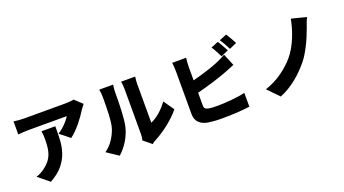

<svg xmlns="http://www.w3.org/2000/svg" viewBox="-64 -1486 3943 2201"><g transform="rotate(-20 1907.0 -385.5)"><path d="M532 -517Q532 -433 528.5 -353Q525 -273 500.5 -199Q476 -125 422 -58.5Q368 8 267 64L132 -46Q157 -54 184 -67.5Q211 -81 241 -104Q281 -134 306 -165.5Q331 -197 345.5 -234.5Q360 -272 365.5 -318Q371 -364 371 -422Q371 -447 369.5 -469Q368 -491 363 -517ZM925 -647Q917 -636 903.5 -618.5Q890 -601 882 -590Q864 -560 838.5 -524Q813 -488 783.5 -452Q754 -416 721.5 -383.5Q689 -351 657 -328L537 -424Q564 -441 589 -461.5Q614 -482 635 -504Q656 -526 671.5 -546Q687 -566 695 -581H223Q191 -581 165 -579Q139 -577 101 -574V-733Q131 -729 161 -726Q191 -723 223 -723H719Q731 -723 747.5 -723.5Q764 -724 780.5 -725.5Q797 -727 812 -728.5Q827 -730 834 -732Z M1587 -739Q1585 -726 1584 -712Q1582 -698 1581 -682.5Q1580 -667 1580 -649V-179Q1634 -201 1690.5 -249.5Q1747 -298 1792 -361L1881 -233Q1852 -196 1813 -159Q1774 -122 1730.5 -87.5Q1687 -53 1642.5 -24Q1598 5 1558 26Q1541 34 1531.5 42Q1522 50 1512 57L1415 -22Q1419 -37 1421.5 -58Q1424 -79 1424 -101V-650Q1424 -668 1422.5 -684Q1421 -700 1420 -712Q1418 -727 1415 -739ZM970 -41Q1003 -64 1028.5 -91Q1054 -118 1073.5 -148Q1093 -178 1107.5 -208.5Q1122 -239 1131 -267Q1141 -296 1146.5 -341.5Q1152 -387 1154.5 -438.5Q1157 -490 1157.5 -543Q1158 -596 1158 -641Q1158 -674 1155.5 -696.5Q1153 -719 1148 -739H1318Q1316 -724 1314 -708Q1312 -693 1311 -676Q1310 -659 1310 -642Q1310 -598 1309 -541.5Q1308 -485 1305.5 -427.5Q1303 -370 1297.5 -317Q1292 -264 1283 -228Q1238 -62 1111 53Z M2047 -630Q2047 -638 2046.5 -652Q2046 -666 2045 -681.5Q2044 -697 2043 -713.5Q2042 -730 2040 -742H2210Q2206 -717 2204 -684Q2202 -651 2202 -630V-469Q2252 -482 2308 -498Q2364 -514 2421 -533.5Q2478 -553 2531.5 -576Q2585 -599 2630 -626L2691 -480Q2659 -467 2626 -453.5Q2593 -440 2567 -430Q2533 -417 2489.5 -402.5Q2446 -388 2398 -373Q2350 -358 2299.5 -344Q2249 -330 2202 -318V-161Q2202 -132 2216 -122Q2230 -112 2261 -106Q2282 -103 2307.5 -102Q2333 -101 2363 -101Q2400 -101 2446 -103.5Q2492 -106 2538.5 -110.5Q2585 -115 2627.5 -121.5Q2670 -128 2699 -136V33Q2664 38 2620.5 42Q2577 46 2530.5 48.5Q2484 51 2438.5 52Q2393 53 2353 53Q2304 53 2262 49.5Q2220 46 2188 41Q2122 29 2084.5 -9.5Q2047 -48 2047 -113ZM2597 -619Q2582 -649 2562.5 -686.5Q2543 -724 2523 -752L2613 -789Q2622 -776 2632.5 -758Q2643 -740 2653 -722Q2663 -704 2672.5 -687Q2682 -670 2688 -658ZM2717 -666Q2702 -696 2681.5 -733.5Q2661 -771 2641 -798L2731 -835Q2740 -821 2751 -803.5Q2762 -786 2772 -768Q2782 -750 2791 -733.5Q2800 -717 2806 -705Z M3673 -706Q3657 -677 3645.5 -645Q3634 -613 3625 -587Q3609 -544 3589.5 -496.5Q3570 -449 3546.5 -402.5Q3523 -356 3497 -312.5Q3471 -269 3442 -234Q3412 -198 3373.5 -158Q3335 -118 3288.5 -80Q3242 -42 3189 -9Q3136 24 3078 47L2946 -89Q3061 -128 3153.5 -194Q3246 -260 3310 -336Q3345 -377 3374 -428Q3403 -479 3426 -534Q3449 -589 3465 -645.5Q3481 -702 3491 -753Z"/></g></svg>

Font: Kinto Sans Black
Style: Regular
Weight: 900
Designer: Authors: Ryoko NISHIZUKA  (kana & ideographs); Paul D. Hunt (Latin, Greek & Cyrillic); Wenlong ZHANG  (bopomofo); Sandol
Foundry: Adobe Systems Incorporated, ookami Inc.
Version: Version 0.001